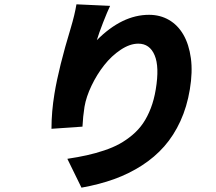

<svg xmlns="http://www.w3.org/2000/svg" viewBox="-20 -799 996 884"><path d="M332 -779.1 486.9 -772Q474.1 -745 454.7 -695.5Q435.4 -646 425.8 -614Q541.9 -730.8 666.2 -730.8Q717.3 -730.8 758 -707.2Q798.7 -683.6 824.4 -639.2Q850.1 -594.8 858.8 -531.1Q867.5 -467.3 854 -387.1Q840.9 -307.2 810.5 -241.1Q780.2 -175.1 736.3 -125.2Q692.5 -75.3 633.5 -37.3Q574.6 0.7 505.9 25.6Q437.1 50.4 355.1 65L290.1 -67.8Q339.8 -75.3 379.8 -84.2Q419.7 -93 459.7 -106.4Q499.6 -119.7 530.5 -136.7Q561.4 -153.8 589.8 -177.7Q618.3 -201.7 638.7 -231.5Q659.1 -261.4 674.2 -300.6Q689.3 -339.8 697.1 -387.1Q714.5 -491.5 691.9 -544.7Q669.4 -598 616.8 -598Q578.1 -598 535.9 -570Q493.6 -541.9 459.9 -499.1Q426.1 -456.3 401.5 -404.8Q376.8 -353.3 369 -307.2Q361.9 -262.4 359.7 -215.9L217 -206Q217 -284.8 230.8 -367.9Q250.7 -489 305.8 -670.1Q323.9 -730.5 332 -779.1Z"/></svg>

Font: Karasuma Gothic
Style: Italic
Weight: 900
Italic angle: -9.39999°
Designer: Rasmus Andersson / Ryoko Nishizuka
Foundry: Genbu
Version: Version 1.00